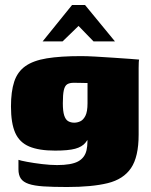

<svg xmlns="http://www.w3.org/2000/svg" viewBox="-20 -626 604 770"><path d="M249 124Q192 124 154.5 121.5Q117 119 95 111.5Q73 104 63.5 90Q54 76 54 53Q54 46 54 33Q54 20 54 15Q62 18 88.5 23Q115 28 148.5 32Q182 36 209 36Q266 36 293 21.5Q320 7 327 -23.5Q334 -54 328 -101L347 -98Q336 -70 322.5 -53.5Q309 -37 281.5 -29.5Q254 -22 201 -22Q136 -22 97 -38.5Q58 -55 41 -93.5Q24 -132 24 -199Q24 -259 37 -298.5Q50 -338 81.5 -360.5Q113 -383 167.5 -392Q222 -401 306 -401Q328 -401 363.5 -399Q399 -397 435.5 -394.5Q472 -392 500.5 -390Q529 -388 538 -387Q537 -385 536.5 -375.5Q536 -366 536 -353.5Q536 -341 536 -326V-86Q536 3 505.5 48Q475 93 412 108.5Q349 124 249 124ZM278 -134Q290 -134 302 -139.5Q314 -145 322.5 -161.5Q331 -178 331 -212V-293Q325 -293 308 -293.5Q291 -294 276 -294Q259 -294 249.5 -288Q240 -282 236 -264.5Q232 -247 232 -212Q232 -180 237.5 -163Q243 -146 253.5 -140Q264 -134 278 -134ZM151 -460 269 -606H321L441 -460H355L295 -522L231 -460Z"/></svg>

Font: Genos Black
Style: Regular
Weight: 900
Designer: Robert E. Leuschke
Foundry: Robert E. Leuschke
Version: Version 1.010